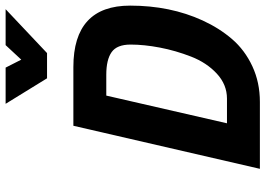

<svg xmlns="http://www.w3.org/2000/svg" viewBox="-154 -814 967 700"><g transform="rotate(-90 330.0 -463.5)"><path d="M309 0H65L222 -680H436Q660 -680 660 -473Q660 -327 606 -209Q578 -148 538 -101.5Q498 -55 439 -27.5Q380 0 309 0ZM408 -560H332L231 -120H321Q372 -120 412 -157Q452 -194 474 -250.5Q496 -307 507 -364.5Q518 -422 518 -471.5Q518 -521 490.5 -540.5Q463 -560 408 -560ZM647 -927 487 -776H395L302 -927H434L463 -870L516 -927Z"/></g></svg>

Font: Titillium Web
Style: Bold Italic
Weight: 700
Italic angle: -13°
Version: Version 1.002;PS 57.000;hotconv 1.0.70;makeotf.lib2.5.55311